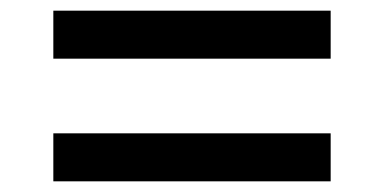

<svg xmlns="http://www.w3.org/2000/svg" viewBox="-20 -485 720 360"><path d="M600 -235V-145H80V-235ZM600 -465V-375H80V-465Z"/></svg>

Font: Madhuban
Style: Regular
Weight: 400
Designer: jaikishan Patel
Foundry: MagicType
Version: Version 1.000